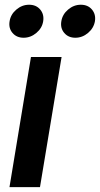

<svg xmlns="http://www.w3.org/2000/svg" viewBox="-20 -770 412 790"><path d="M19 0 107.4 -535.6H233.4L144.5 0ZM290 -614.7Q261.2 -614.7 244.4 -634.5Q227.5 -654.3 232.4 -682.6Q236.8 -710.9 260.3 -730.7Q283.7 -750.5 312.5 -750.5Q341.8 -750.5 358.4 -730.7Q375 -710.9 370.6 -682.6Q365.7 -654.3 342.3 -634.5Q318.8 -614.7 290 -614.7ZM77.1 -614.7Q48.3 -614.7 31.5 -634.5Q14.6 -654.3 19.5 -682.6Q23.9 -710.9 47.4 -730.7Q70.8 -750.5 99.6 -750.5Q128.9 -750.5 145.5 -730.7Q162.1 -710.9 157.7 -682.6Q153.3 -654.3 129.6 -634.5Q106 -614.7 77.1 -614.7Z"/></svg>

Font: Inter 20pt SemiBold
Style: Italic
Weight: 600
Italic angle: -9.3988°
Version: Version 4.001;git-66647c0bb